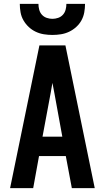

<svg xmlns="http://www.w3.org/2000/svg" viewBox="-20 -969 540 989"><path d="M32 0H151L181 -165H319L350 0H468L317 -735H183ZM301 -265H199L241 -490Q243 -503 245.5 -516Q248 -529 250 -542Q253 -529 255 -516Q257 -503 260 -490ZM250 -789Q272 -789 294 -792.5Q316 -796 336 -805.5Q356 -815 372.5 -830Q389 -845 399.5 -864Q410 -883 414 -905Q418 -927 418 -949H322Q322 -934 318 -919Q314 -904 304 -893Q294 -882 279.5 -877Q265 -872 250 -872Q235 -872 220.5 -877Q206 -882 196 -893Q186 -904 182 -919Q178 -934 178 -949H82Q82 -927 86 -905Q90 -883 101 -864Q112 -845 128 -830Q144 -815 164 -805.5Q184 -796 206 -792.5Q228 -789 250 -789Z"/></svg>

Font: Iosevka SS09
Style: Bold
Weight: 700
Monospace: yes
Designer: Belleve Invis
Foundry: Belleve Invis
Version: Version 5.2.1; ttfautohint (v1.8.3)